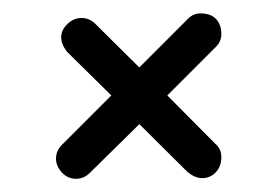

<svg xmlns="http://www.w3.org/2000/svg" viewBox="-20 -380 416 288"><path d="M94.2 -111.8Q81.5 -111.8 72.8 -121.3Q64 -130.9 64 -142.1Q64 -153.8 73.2 -163.1L147 -236.8L81.1 -301.8Q71.8 -313 71.8 -324.2Q71.8 -335 81.1 -344Q90.3 -353 102.1 -353Q114.3 -353 123 -344.2L189 -278.8L262.2 -352.1Q270 -359.9 280.8 -359.9Q295.9 -359.9 304 -351.6Q312 -343.3 312 -329.1Q312 -317.9 304.2 -310.1L231 -236.8L303.2 -164.1Q312 -156.7 312 -144Q312 -130.4 303.7 -121.6Q295.4 -112.8 283.2 -112.8Q272.5 -112.8 261.2 -122.1L189 -193.8L115.2 -121.1Q106 -111.8 94.2 -111.8Z"/></svg>

Font: Comic Neue
Style: Regular
Weight: 400
Designer: Craig Rozynski
Foundry: Craig Rozynski
Version: Version 2.003;hotconv 1.0.109;makeotfexe 2.5.65596